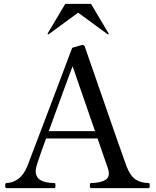

<svg xmlns="http://www.w3.org/2000/svg" viewBox="-20 -980 814 1000"><path d="M760 -13Q760 0 754 0H455Q448 0 448 -13Q448 -20 449.5 -23.5Q451 -27 455 -27Q494 -27 520.5 -38.5Q547 -50 547 -77Q547 -90 541 -106L488 -259H220Q194 -189 174 -128Q166 -104 166 -88Q166 -27 263 -27Q267 -27 268 -22.5Q269 -18 269 -13Q269 0 263 0H14Q7 0 7 -13Q7 -27 14 -27Q45 -27 74.5 -48Q104 -69 123 -116Q128 -128 278 -524L356 -731L408 -746Q419 -746 422 -736L462 -621Q496 -524 547.5 -374.5Q599 -225 639 -114Q659 -63 686.5 -45Q714 -27 754 -27Q758 -27 759 -22.5Q760 -18 760 -13ZM475 -297 358 -635Q334 -572 234 -297ZM228 -804 229 -807 320 -960H454L545 -807L546 -804Q546 -801 543 -801Q541 -801 540 -802L387 -914L234 -802Q233 -801 231 -801Q228 -801 228 -804Z"/></svg>

Font: Shippori Mincho Medium
Style: Regular
Weight: 500
Designer: FONTDASU
Foundry: FONTDASU / Google Inc. / but / Adobe
Version: Version 3.110; ttfautohint (v1.8.3)